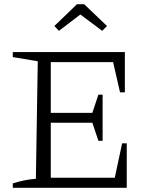

<svg xmlns="http://www.w3.org/2000/svg" viewBox="-20 -895 720 915"><path d="M562 -212H584V0H41V-21Q69 -30 96.5 -35.5Q124 -41 151 -43L160 -603L41 -623V-647H575V-455H552L519 -599H222V-357H420L449 -444H469V-224H449L420 -310H222V-48H527ZM381 -875 490 -771 467 -748 363 -826 261 -748 239 -771 347 -875Z"/></svg>

Font: Piazzolla SC Light
Style: Regular
Weight: 300
Designer: Juan Pablo del Peral
Foundry: Huerta Tipografica
Version: Version 1.330